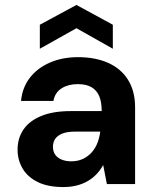

<svg xmlns="http://www.w3.org/2000/svg" viewBox="-20 -744 625 776"><path d="M236 12Q173 12 132 -8.5Q91 -29 71 -63.5Q51 -98 51 -139Q51 -185 74.5 -220Q98 -255 146 -275Q194 -295 266 -295H391Q391 -332 381 -355.5Q371 -379 350 -391.5Q329 -404 294 -404Q256 -404 229 -387Q202 -370 196 -336H65Q70 -390 100.5 -429.5Q131 -469 181.5 -491Q232 -513 295 -513Q366 -513 418 -489.5Q470 -466 498 -420.5Q526 -375 526 -310V0H412L397 -77Q386 -57 371 -41Q356 -25 336 -13Q316 -1 291 5.5Q266 12 236 12ZM268 -92Q294 -92 314.5 -101.5Q335 -111 350 -127.5Q365 -144 373.5 -165.5Q382 -187 385 -211V-212H282Q251 -212 231.5 -204Q212 -196 203 -182.5Q194 -169 194 -151Q194 -132 203 -119Q212 -106 229 -99Q246 -92 268 -92ZM141 -547V-644L289 -724L436 -644V-547L289 -630Z"/></svg>

Font: DM Sans 17pt
Style: Bold
Weight: 700
Version: Version 4.004;gftools[0.9.30]